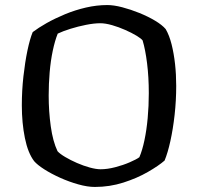

<svg xmlns="http://www.w3.org/2000/svg" viewBox="-20 -740 784 760"><path d="M355.5 0Q325.8 0 289.6 -10.3Q253.3 -20.5 218.3 -36.2Q183.4 -51.9 155.7 -69.5Q128 -87.2 115.2 -102Q90.5 -134.4 78.5 -193.8Q66.4 -253.2 66.4 -323.1Q66.4 -381.2 72.7 -437.6Q79 -494 88.7 -540.4Q98.5 -586.8 109.5 -613Q131.8 -630 164.6 -648.6Q197.5 -667.1 237.4 -683.7Q277.4 -700.2 320 -710.1Q362.7 -720 404.9 -720Q430.2 -720 463.8 -711.3Q497.4 -702.5 531.8 -688.6Q566.3 -674.6 594 -658Q621.7 -641.4 635.8 -624.9Q650.1 -600.5 659.2 -564.6Q668.2 -528.7 672.9 -486.7Q677.5 -444.8 677.5 -400.1Q677.5 -342.2 671.2 -285.4Q664.8 -228.5 654.4 -181.6Q644 -134.6 631.5 -104.5Q608.2 -84 565.3 -59.3Q522.4 -34.6 468.3 -17.3Q414.2 0 355.5 0ZM378 -70Q404.8 -70 435.9 -78.1Q467 -86.1 493.7 -97.7Q520.5 -109.3 531.7 -117.7Q543.5 -145.3 551.8 -185.1Q560.2 -224.9 564.6 -272.6Q569 -320.4 569 -371.3Q569 -434.8 562.2 -489.2Q555.5 -543.5 544.5 -580Q539 -587.4 520 -598.9Q501 -610.3 475.6 -621.5Q450.2 -632.8 423.7 -640.4Q397.2 -648 377 -648Q352.8 -648 320.8 -641.7Q288.9 -635.4 258.8 -626Q228.7 -616.6 208.5 -606.9Q197.3 -579.1 188.9 -539.4Q180.5 -499.7 176.6 -454.1Q172.7 -408.5 172.7 -361.9Q172.7 -298.9 181 -239.6Q189.2 -180.4 207.7 -141.5Q217 -131 238 -118.6Q259 -106.1 284.7 -94.9Q310.4 -83.7 335.6 -76.8Q360.9 -70 378 -70Z"/></svg>

Font: Texturina Medium
Style: Regular
Weight: 500
Designer: Guillermo Torres Carreño
Foundry: Omnibus-Type
Version: Version 1.003